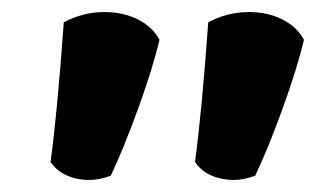

<svg xmlns="http://www.w3.org/2000/svg" viewBox="-20 -729 525 319"><path d="M154 -709Q184 -709 208.5 -697Q233 -685 245 -663Q234 -616 209.5 -548.5Q185 -481 164 -437Q145 -430 128 -430Q108 -430 91 -437.5Q74 -445 64 -460Q75 -540 86 -692Q118 -709 154 -709ZM394 -709Q424 -709 448.5 -697Q473 -685 485 -663Q474 -616 449.5 -548.5Q425 -481 404 -437Q385 -430 368 -430Q348 -430 331 -437.5Q314 -445 304 -460Q315 -540 326 -692Q358 -709 394 -709Z"/></svg>

Font: Mogra
Style: Regular
Weight: 400
Designer: Lipi Raval
Foundry: Lipi Raval
Version: Version 1.002;PS 1.002;hotconv 1.0.88;makeotf.lib2.5.647800;